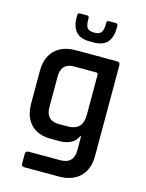

<svg xmlns="http://www.w3.org/2000/svg" viewBox="-127 -779 768 1012"><g transform="rotate(15 257.0 -273.5)"><path d="M354 -195V-415Q354 -425 343 -425H224Q153 -425 153 -351V-185Q153 -111 224 -111H272Q354 -111 354 -195ZM249 -25H204Q132 -25 93.5 -65.5Q55 -106 55 -180V-355Q55 -429 96 -469.5Q137 -510 210 -510H434Q452 -510 452 -493V2Q452 75 410.5 115.5Q369 156 296 156H108Q91 156 91 140V88Q91 71 108 71H281Q354 71 354 -3V-79H350Q325 -25 249 -25ZM169 -680V-691Q169 -703 182 -703H219Q231 -703 231 -691V-681Q231 -650 241.5 -637.5Q252 -625 276 -625H282Q306 -625 316.5 -638Q327 -651 327 -681V-691Q327 -703 339 -703H376Q388 -703 388 -691V-680Q388 -574 291 -574H266Q169 -574 169 -680Z"/></g></svg>

Font: Rajdhani Semibold
Style: Regular
Weight: 600
Designer: Satya Rajpurohit, Jyotish Sonowal
Foundry: Indian Type Foundry
Version: Version 1.200;PS 1.0;hotconv 1.0.78;makeotf.lib2.5.61930; tt